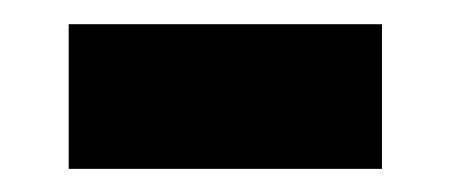

<svg xmlns="http://www.w3.org/2000/svg" viewBox="-20 -434 378 161"><path d="M37.6 -292.4V-413.7H300.3V-292.4Z"/></svg>

Font: Noto Sans Telugu UI
Style: Regular
Weight: 400
Designer: Jelle Bosma - Monotype Design Team
Foundry: Monotype Imaging Inc.
Version: Version 2.006